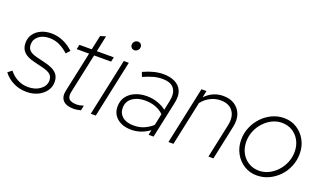

<svg xmlns="http://www.w3.org/2000/svg" viewBox="-80 -1109 2626 1552"><g transform="rotate(20 1233.5 -333.5)"><path d="M187 12Q127 12 75.5 -13Q24 -38 -11 -84L24 -111Q53 -73 95 -51Q137 -29 186 -29Q249 -29 290.5 -60.5Q332 -92 332 -138Q332 -170 311.5 -188.5Q291 -207 241 -219L167 -237Q104 -252 75 -281Q46 -310 46 -358Q46 -401 68 -433Q90 -465 129.5 -483.5Q169 -502 219 -502Q270 -502 318.5 -481.5Q367 -461 410 -421L380 -389Q342 -424 302 -442.5Q262 -461 218 -461Q160 -461 125 -433Q90 -405 90 -360Q90 -329 109 -310Q128 -291 177 -279L251 -261Q316 -245 346 -217Q376 -189 376 -140Q376 -97 351 -62.5Q326 -28 283.5 -8Q241 12 187 12Z M591 10Q529 10 501 -20.5Q473 -51 485 -106L559 -452H452L461 -492H567L594 -616L640 -630L611 -492H757L748 -452H602L530 -115Q520 -70 538 -50.5Q556 -31 607 -31Q618 -31 630.5 -33.5Q643 -36 663 -42L654 1Q638 5 622.5 7.5Q607 10 591 10Z M738 0 843 -492H886L781 0ZM892 -603Q878 -603 868 -613Q858 -623 858 -638Q858 -650 863.5 -659Q869 -668 878.5 -673.5Q888 -679 899 -679Q913 -679 923 -669Q933 -659 933 -645Q933 -633 927.5 -623.5Q922 -614 912.5 -608.5Q903 -603 892 -603Z M1088 10Q1013 10 967 -28Q921 -66 921 -130Q921 -179 946.5 -214.5Q972 -250 1017 -269.5Q1062 -289 1118 -289Q1165 -289 1209 -274Q1253 -259 1285 -233L1302 -314Q1317 -385 1288.5 -424Q1260 -463 1186 -463Q1148 -463 1110 -452.5Q1072 -442 1025 -421L1010 -459Q1061 -482 1102 -492Q1143 -502 1182 -502Q1240 -502 1281.5 -481.5Q1323 -461 1341 -420.5Q1359 -380 1346 -318L1278 0H1235L1244 -43Q1210 -18 1171 -4Q1132 10 1088 10ZM1096 -29Q1142 -29 1181 -45Q1220 -61 1255 -92L1276 -192Q1215 -251 1114 -251Q1049 -251 1006.5 -219.5Q964 -188 964 -132Q964 -87 997.5 -58Q1031 -29 1096 -29Z M1406 0 1511 -492H1554L1542 -434Q1607 -502 1698 -502Q1754 -502 1794 -476.5Q1834 -451 1851.5 -405Q1869 -359 1856 -297L1793 0H1750L1812 -291Q1829 -369 1795 -415Q1761 -461 1690 -461Q1643 -461 1601 -439.5Q1559 -418 1530 -380L1449 0Z M2167 10Q2107 10 2058 -20.5Q2009 -51 1980.5 -103Q1952 -155 1952 -219Q1952 -276 1973.5 -327Q1995 -378 2032.5 -417.5Q2070 -457 2118.5 -479.5Q2167 -502 2221 -502Q2282 -502 2330.5 -471.5Q2379 -441 2407.5 -389Q2436 -337 2436 -273Q2436 -216 2415 -164.5Q2394 -113 2356.5 -74Q2319 -35 2270.5 -12.5Q2222 10 2167 10ZM2171 -32Q2215 -32 2254.5 -51.5Q2294 -71 2325 -104.5Q2356 -138 2374 -181.5Q2392 -225 2392 -273Q2392 -327 2369.5 -369Q2347 -411 2307.5 -435.5Q2268 -460 2217 -460Q2173 -460 2133.5 -440.5Q2094 -421 2063 -387.5Q2032 -354 2014 -310.5Q1996 -267 1996 -219Q1996 -166 2018.5 -123.5Q2041 -81 2081 -56.5Q2121 -32 2171 -32Z"/></g></svg>

Font: Red Hat Display
Style: Italic
Weight: 300
Italic angle: -12°
Designer: Pentagram, MCKL
Foundry: Pentagram, MCKL
Version: Version 1.023